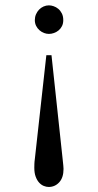

<svg xmlns="http://www.w3.org/2000/svg" viewBox="-20 -497 373 732"><path d="M222.2 147Q222.2 180.2 205.8 198Q189.5 215.8 165.5 215.8Q156.7 215.8 147 211.9Q137.2 208 129.2 199.2Q121.1 190.4 116 176.5Q110.8 162.6 110.8 142.6Q110.8 136.7 111.1 128.2Q111.3 119.6 112.8 109.4L156.7 -286.6H176.3L218.8 109.4Q220.7 127 221.4 134.3Q222.2 141.6 222.2 147ZM221.2 -420.4Q221.2 -407.2 216.3 -397.5Q211.4 -387.7 203.4 -381.1Q195.3 -374.5 185.5 -371.1Q175.8 -367.7 166.5 -367.7Q157.2 -367.7 147.7 -371.3Q138.2 -375 130.4 -381.8Q122.6 -388.7 117.7 -398.4Q112.8 -408.2 112.8 -420.4Q112.8 -432.1 117.2 -442.4Q121.6 -452.6 128.9 -460.2Q136.2 -467.8 146 -472.2Q155.8 -476.6 166.5 -476.6Q174.8 -476.6 184.3 -473.4Q193.8 -470.2 202.1 -463.4Q210.4 -456.5 215.8 -445.8Q221.2 -435.1 221.2 -420.4Z"/></svg>

Font: Doulos SIL Am
Style: Regular
Weight: 400
Designer: Walt Agee, Victor Gaultney, Peter Martin, Debbi Hosken, Becca Hirsbrunner
Foundry: SIL International
Version: Version 5.000